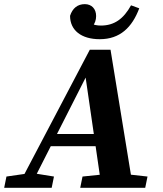

<svg xmlns="http://www.w3.org/2000/svg" viewBox="-69 -894 777 914"><path d="M-49.1 0H177L187.9 -53.6L94.6 -68.6H65.9L-38.3 -53.6L-49.1 0ZM12.9 0H72.1L346.1 -539.3L352.1 -550.6H334.9L414.9 0H564.4L457.2 -657.1H358.4L12.9 0ZM159.8 -197.9H455.1L449.2 -256.1H183.1L159.8 -197.9ZM312.9 0H622.3L633.2 -53.6L498.4 -68.6H469.7L323.8 -53.6L312.9 0ZM405.8 -707.4C502.3 -707.4 559.7 -763.5 593.9 -854.4L554.8 -868.7C519.1 -804.1 475.2 -772.3 410.8 -772.3C375.7 -772.3 345.7 -786.4 313.7 -812.4L328.6 -738.5C362.9 -750.6 388.6 -779.1 388.6 -817.5C388.6 -852 367.1 -874.3 334.8 -874.3C300 -874.3 276.2 -854.7 264.5 -818.7C264.5 -750.2 317.6 -707.4 405.8 -707.4Z"/></svg>

Font: Source Serif 4 Variable
Style: Italic
Weight: 400
Italic angle: -12°
Designer: Frank Grießhammer
Foundry: Adobe Systems Incorporated
Version: Version 4.004;hotconv 1.0.116;makeotfexe 2.5.65601